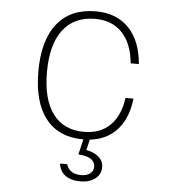

<svg xmlns="http://www.w3.org/2000/svg" viewBox="-56 -651 811 913"><g transform="rotate(5 350.0 -194.0)"><path d="M358 12Q241 12 179 -66Q117 -144 117 -292Q117 -441 181 -520.5Q245 -600 365 -600Q463 -600 522 -539.5Q581 -479 590 -368H551Q542 -463 493.5 -513.5Q445 -564 365 -564Q265 -564 211.5 -494Q158 -424 158 -292Q158 -162 209.5 -93Q261 -24 358 -24Q435 -24 482 -70Q529 -116 541 -202H579Q567 -98 509.5 -43Q452 12 358 12ZM366 -20H396L377 61Q415 68 437 87.5Q459 107 459 136Q459 170 432 191Q405 212 361 212Q316 212 289 192Q262 172 258 136H292Q306 182 363 182Q389 182 405 169.5Q421 157 421 138Q421 96 360 87L341 85Z"/></g></svg>

Font: Martian Mono Thin
Style: Regular
Weight: 100
Monospace: yes
Designer: Roman Shamin
Foundry: Evil Martians
Version: Version 1.000; ttfautohint (v1.8.4.7-5d5b)